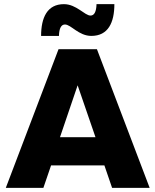

<svg xmlns="http://www.w3.org/2000/svg" viewBox="-20 -905 749 925"><path d="M701 0 447 -668H262L8 0H189L226 -108H483L520 0ZM440 -244H269L354 -494ZM420 -732C501 -732 531 -796 531 -885H445C444 -848 434 -830 416 -830C388 -830 348 -885 288 -885C208 -885 178 -821 178 -732H264C265 -769 275 -787 293 -787C322 -787 359 -732 420 -732Z"/></svg>

Font: Celebes ExtraBold
Style: Regular
Weight: 800
Designer: Anugrah Pasau
Foundry: Lafontype
Version: Version 1.000